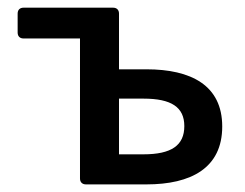

<svg xmlns="http://www.w3.org/2000/svg" viewBox="-20 -485 644 505"><path d="M190.4 -383.8V-15.6C190.4 -5.9 196.3 0 206.1 0H365.2C482.4 0 564.5 -43 564.5 -152.3C564.5 -260.7 482.4 -302.7 365.2 -302.7H293V-449.2C293 -459 287.1 -464.8 277.3 -464.8H42C32.2 -464.8 26.4 -459 26.4 -449.2V-399.4C26.4 -389.6 32.2 -383.8 42 -383.8ZM357.4 -79.1H293V-225.6H357.4C430.7 -225.6 464.8 -203.1 464.8 -153.3C464.8 -102.5 430.7 -79.1 357.4 -79.1Z"/></svg>

Font: Ed Sans Neue Medium
Style: Regular
Weight: 500
Designer: Stephen Hutchings
Version: Version 1.004;PS 001.004;hotconv 1.0.88;makeotf.lib2.5.64775